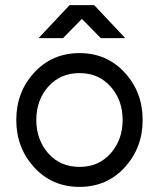

<svg xmlns="http://www.w3.org/2000/svg" viewBox="-20 -720 622 752"><path d="M131 -570.7H226.8L300.8 -646L374.7 -570.7H470.5L348.8 -700H252.7ZM291.7 -433.7Q366.3 -433.7 413.3 -380.8Q460.3 -328 460.3 -250Q460.3 -172.8 413.3 -119.2Q366.3 -66.3 291.7 -66.3Q216.2 -66.3 169.2 -119.2Q122.2 -172.8 122.2 -250Q122.2 -328 169.2 -380.8Q216.2 -433.7 291.7 -433.7ZM291.7 -512Q184.3 -512 114.2 -435.8Q43.8 -359.8 43.8 -250Q43.8 -141 114.2 -64.2Q184.3 12 291.7 12Q398.2 12 468.3 -64.2Q538.7 -141 538.7 -250Q538.7 -359.8 468.3 -435.8Q398.2 -512 291.7 -512Z"/></svg>

Font: Unageo Variable
Style: Regular
Weight: 300
Designer: Richard Sepsi
Foundry: Richard Sepsi
Version: Version 2.200